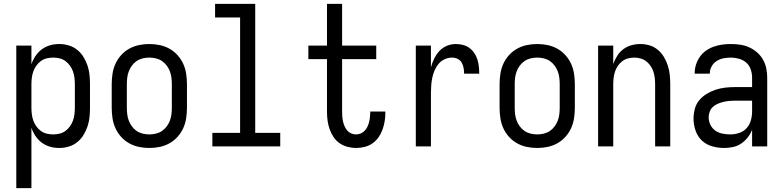

<svg xmlns="http://www.w3.org/2000/svg" viewBox="-20 -755 4040 990"><path d="M64 215V-520H142V-424Q150 -447 163.5 -467Q177 -487 196 -501Q215 -515 238 -521.5Q261 -528 285 -528Q310 -528 334 -521Q358 -514 377.5 -498.5Q397 -483 410 -462Q423 -441 431 -417.5Q439 -394 441.5 -369.5Q444 -345 444 -320V-200Q444 -175 441.5 -150.5Q439 -126 431 -102.5Q423 -79 410 -58Q397 -37 377.5 -21.5Q358 -6 334 1Q310 8 285 8Q261 8 238 1.5Q215 -5 196 -19Q177 -33 163.5 -53Q150 -73 142 -96V215ZM254 -62Q271 -62 287.5 -66Q304 -70 317.5 -80Q331 -90 341 -104Q351 -118 356.5 -134Q362 -150 364 -166.5Q366 -183 366 -200V-320Q366 -337 364 -353.5Q362 -370 356.5 -386Q351 -402 341 -416Q331 -430 317.5 -440Q304 -450 287.5 -454Q271 -458 254 -458Q237 -458 220.5 -454Q204 -450 190.5 -440Q177 -430 167 -416Q157 -402 151.5 -386Q146 -370 144 -353.5Q142 -337 142 -320V-200Q142 -183 144 -166.5Q146 -150 151.5 -134Q157 -118 167 -104Q177 -90 190.5 -80Q204 -70 220.5 -66Q237 -62 254 -62Z M750 8Q723 8 696.5 2.5Q670 -3 646.5 -16Q623 -29 604.5 -49.5Q586 -70 575 -94.5Q564 -119 560 -146Q556 -173 556 -200V-320Q556 -347 560 -374Q564 -401 575 -425.5Q586 -450 604.5 -470.5Q623 -491 646.5 -504Q670 -517 696.5 -522.5Q723 -528 750 -528Q777 -528 803.5 -522.5Q830 -517 853.5 -504Q877 -491 895.5 -470.5Q914 -450 925 -425.5Q936 -401 940 -374Q944 -347 944 -320V-200Q944 -173 940 -146Q936 -119 925 -94.5Q914 -70 895.5 -49.5Q877 -29 853.5 -16Q830 -3 803.5 2.5Q777 8 750 8ZM750 -62Q767 -62 784 -66Q801 -70 815 -79.5Q829 -89 839.5 -103Q850 -117 856 -133Q862 -149 864 -166Q866 -183 866 -200V-320Q866 -337 864 -354Q862 -371 856 -387Q850 -403 839.5 -417Q829 -431 815 -440.5Q801 -450 784 -454Q767 -458 750 -458Q733 -458 716 -454Q699 -450 685 -440.5Q671 -431 660.5 -417Q650 -403 644 -387Q638 -371 636 -354Q634 -337 634 -320V-200Q634 -183 636 -166Q638 -149 644 -133Q650 -117 660.5 -103Q671 -89 685 -79.5Q699 -70 716 -66Q733 -62 750 -62Z M1075 0V-70H1218V-665H1089V-735H1296V-70H1425V0Z M1816 8Q1794 8 1771.5 2Q1749 -4 1730.5 -17Q1712 -30 1699.5 -49Q1687 -68 1679.5 -89.5Q1672 -111 1669 -133.5Q1666 -156 1666 -179V-450H1570V-520H1666V-735H1744V-520H1920V-450H1744V-179Q1744 -166 1745 -153Q1746 -140 1749 -127.5Q1752 -115 1757 -103.5Q1762 -92 1770.5 -82Q1779 -72 1791 -67Q1803 -62 1816 -62Q1829 -62 1840.5 -67Q1852 -72 1860.5 -81Q1869 -90 1874.5 -101.5Q1880 -113 1883 -125Q1886 -137 1887.5 -149.5Q1889 -162 1889 -174V-180H1967V-171Q1967 -149 1963 -127Q1959 -105 1951.5 -84.5Q1944 -64 1931 -46Q1918 -28 1900 -15.5Q1882 -3 1860 2.5Q1838 8 1816 8Z M2124 0V-520H2202V-408Q2208 -430 2218.5 -452Q2229 -474 2245 -491.5Q2261 -509 2283.5 -518.5Q2306 -528 2330 -528Q2348 -528 2366.5 -523.5Q2385 -519 2400 -508Q2415 -497 2425.5 -481.5Q2436 -466 2441.5 -448.5Q2447 -431 2449 -412.5Q2451 -394 2451 -375H2373Q2373 -390 2370.5 -404.5Q2368 -419 2360.5 -432Q2353 -445 2339.5 -451.5Q2326 -458 2311 -458Q2291 -458 2272.5 -449.5Q2254 -441 2241.5 -426Q2229 -411 2221 -392.5Q2213 -374 2209 -354.5Q2205 -335 2203.5 -315Q2202 -295 2202 -276V0Z M2750 8Q2723 8 2696.5 2.5Q2670 -3 2646.5 -16Q2623 -29 2604.5 -49.5Q2586 -70 2575 -94.5Q2564 -119 2560 -146Q2556 -173 2556 -200V-320Q2556 -347 2560 -374Q2564 -401 2575 -425.5Q2586 -450 2604.5 -470.5Q2623 -491 2646.5 -504Q2670 -517 2696.5 -522.5Q2723 -528 2750 -528Q2777 -528 2803.5 -522.5Q2830 -517 2853.5 -504Q2877 -491 2895.5 -470.5Q2914 -450 2925 -425.5Q2936 -401 2940 -374Q2944 -347 2944 -320V-200Q2944 -173 2940 -146Q2936 -119 2925 -94.5Q2914 -70 2895.5 -49.5Q2877 -29 2853.5 -16Q2830 -3 2803.5 2.5Q2777 8 2750 8ZM2750 -62Q2767 -62 2784 -66Q2801 -70 2815 -79.5Q2829 -89 2839.5 -103Q2850 -117 2856 -133Q2862 -149 2864 -166Q2866 -183 2866 -200V-320Q2866 -337 2864 -354Q2862 -371 2856 -387Q2850 -403 2839.5 -417Q2829 -431 2815 -440.5Q2801 -450 2784 -454Q2767 -458 2750 -458Q2733 -458 2716 -454Q2699 -450 2685 -440.5Q2671 -431 2660.5 -417Q2650 -403 2644 -387Q2638 -371 2636 -354Q2634 -337 2634 -320V-200Q2634 -183 2636 -166Q2638 -149 2644 -133Q2650 -117 2660.5 -103Q2671 -89 2685 -79.5Q2699 -70 2716 -66Q2733 -62 2750 -62Z M3064 0V-520H3142V-425Q3150 -447 3162.5 -467Q3175 -487 3193.5 -501Q3212 -515 3235 -521.5Q3258 -528 3281 -528Q3306 -528 3329.5 -521Q3353 -514 3372 -498Q3391 -482 3403.5 -461Q3416 -440 3423.5 -416.5Q3431 -393 3433.5 -368.5Q3436 -344 3436 -320V0H3358V-320Q3358 -337 3356 -353.5Q3354 -370 3349 -385.5Q3344 -401 3334.5 -415Q3325 -429 3312 -439Q3299 -449 3283 -453.5Q3267 -458 3250 -458Q3233 -458 3217 -453.5Q3201 -449 3188 -439Q3175 -429 3165.5 -415Q3156 -401 3151 -385.5Q3146 -370 3144 -353.5Q3142 -337 3142 -320V0Z M3714 8Q3683 8 3652.5 -0.5Q3622 -9 3599.5 -30Q3577 -51 3566.5 -81.5Q3556 -112 3556 -143Q3556 -168 3562.5 -193Q3569 -218 3585 -237.5Q3601 -257 3623 -270.5Q3645 -284 3669 -292Q3693 -300 3718 -303Q3743 -306 3769 -306H3858V-355Q3858 -376 3851 -397Q3844 -418 3828 -432Q3812 -446 3791 -452Q3770 -458 3749 -458Q3730 -458 3711 -454.5Q3692 -451 3675.5 -440.5Q3659 -430 3649.5 -413Q3640 -396 3640 -377V-375H3562V-378Q3562 -401 3569 -422.5Q3576 -444 3589 -462.5Q3602 -481 3620.5 -494Q3639 -507 3660.5 -514.5Q3682 -522 3704 -525Q3726 -528 3749 -528Q3773 -528 3797 -524.5Q3821 -521 3843 -511Q3865 -501 3883.5 -485Q3902 -469 3914 -448Q3926 -427 3931 -403Q3936 -379 3936 -355V0H3858V-86Q3850 -65 3835.5 -46.5Q3821 -28 3802 -15Q3783 -2 3760 3Q3737 8 3714 8ZM3746 -62Q3769 -62 3791.5 -69.5Q3814 -77 3829.5 -94Q3845 -111 3851.5 -134Q3858 -157 3858 -180V-236H3769Q3754 -236 3739 -234.5Q3724 -233 3709.5 -229.5Q3695 -226 3681 -220Q3667 -214 3656 -204Q3645 -194 3639.5 -179.5Q3634 -165 3634 -150Q3634 -130 3643 -111.5Q3652 -93 3668.5 -81.5Q3685 -70 3705 -66Q3725 -62 3746 -62Z"/></svg>

Font: Iosevka Custom
Style: Regular
Weight: 400
Monospace: yes
Designer: Belleve Invis
Foundry: Belleve Invis
Version: Version 32.5.0; ttfautohint (v1.8.4)